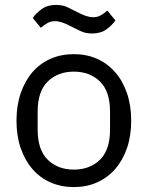

<svg xmlns="http://www.w3.org/2000/svg" viewBox="-20 -748 600 780"><path d="M280 12Q228 12 185 -7Q142 -26 111.5 -61.5Q81 -97 64 -146.5Q47 -196 47 -258Q47 -319 64 -369Q81 -419 111.5 -454.5Q142 -490 185 -509Q228 -528 280 -528Q332 -528 374.5 -509Q417 -490 448 -454.5Q479 -419 496 -369Q513 -319 513 -258Q513 -196 496 -146.5Q479 -97 448 -61.5Q417 -26 374.5 -7Q332 12 280 12ZM280 -59Q345 -59 386 -99Q427 -139 427 -221V-295Q427 -377 386 -417Q345 -457 280 -457Q215 -457 174 -417Q133 -377 133 -295V-221Q133 -139 174 -99Q215 -59 280 -59ZM354 -612Q328 -612 309 -621Q290 -630 274 -638Q250 -651 233.5 -656.5Q217 -662 204 -662Q187 -662 174 -655Q161 -648 146 -635L113 -675Q127 -695 150 -711.5Q173 -728 208 -728Q234 -728 253 -719Q272 -710 288 -702Q312 -689 328.5 -683.5Q345 -678 358 -678Q375 -678 388 -685Q401 -692 416 -705L449 -665Q435 -645 412 -628.5Q389 -612 354 -612Z"/></svg>

Font: IBM Plex Sans Thai
Style: Regular
Weight: 400
Designer: Mike Abbink, Paul van der Laan, Pieter van Rosmalen, Ben Mitchell, Mark Frömberg
Foundry: Bold Monday
Version: Version 1.2